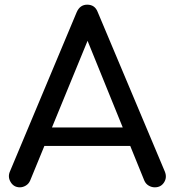

<svg xmlns="http://www.w3.org/2000/svg" viewBox="-20 -801 743 821"><path d="M65 0Q39 0 25.5 -22.5Q12 -45 23 -69L308 -749Q322 -781 353 -781Q386 -781 398 -749L685 -67Q695 -42 681.5 -21Q668 0 642 0Q628 0 615.5 -7.5Q603 -15 597 -29L340 -662H369L109 -29Q103 -15 90.5 -7.5Q78 0 65 0ZM122 -177 159 -256H556L592 -177Z"/></svg>

Font: Comfortaa SemiBold
Style: Regular
Weight: 600
Designer: Johan Aakerlund
Foundry: Johan Aakerlund
Version: Version 3.104; ttfautohint (v1.8.1.43-b0c9)